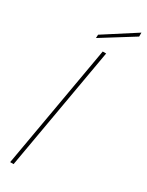

<svg xmlns="http://www.w3.org/2000/svg" viewBox="-234 -937 744 973"><g transform="rotate(30 138.0 -450.5)"><path d="M28 0 154 -720H174L48 0ZM90 -762 91 -782 276 -901V-878Z"/></g></svg>

Font: DM Sans 17pt Thin
Style: Italic
Weight: 250
Italic angle: -10°
Version: Version 4.004;gftools[0.9.30]